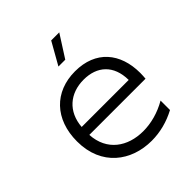

<svg xmlns="http://www.w3.org/2000/svg" viewBox="-202 -859 993 993"><g transform="rotate(-45 295.0 -362.5)"><path d="M335 5C397 5 458 -11 514 -41V-110C457 -77 396 -61 339 -61C226 -61 135 -123 128 -245H539C540 -259 541 -272 541 -285C541 -431 459 -530 308 -530C158 -530 59 -428 59 -266C59 -87 187 5 335 5ZM473 -302H129C137 -407 209 -468 309 -468C407 -468 472 -411 473 -302ZM265 -608H315L393 -730H334Z"/></g></svg>

Font: Chess Sans
Style: Regular
Weight: 400
Designer: Wolf Bōese
Foundry: Wolf Bōese
Version: Version 7.223;Glyphs 3.3 (3306)